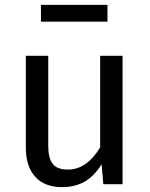

<svg xmlns="http://www.w3.org/2000/svg" viewBox="-20 -756 615 788"><path d="M86 -149C86 -46 141 12 233 12C308 12 357 -18 397 -82L404 0H483V-527H391V-151C359 -98 316 -60 259 -60C202 -60 178 -87 178 -159V-527H86ZM148 -667H421V-736H148Z"/></svg>

Font: FiraGO Unicode
Style: Regular
Weight: 400
Designer: bBox Type
Foundry: bBox Type GmbH
Version: Version 1.001;PS 001.001;hotconv 1.0.88;makeotf.lib2.5.64775